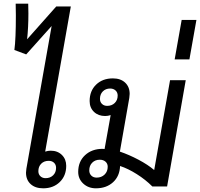

<svg xmlns="http://www.w3.org/2000/svg" viewBox="-20 -1011 1085 1041"><path d="M339 -112Q339 -58 304 -24Q269 10 214 10Q171 10 146 -13Q121 -36 121 -75Q121 -82 123 -96L260 -870L122 -716L58 -740Q66 -798 66 -928L65 -991H133Q134 -974 134 -938Q134 -863 127 -798L285 -976H364L225 -189Q240 -194 255 -194Q292 -194 315.5 -171Q339 -148 339 -112ZM284 -101Q284 -118 273 -128.5Q262 -139 244 -139Q219 -139 203.5 -123.5Q188 -108 188 -83Q188 -66 199 -55.5Q210 -45 227 -45Q252 -45 268 -60.5Q284 -76 284 -101Z M987 -576 886 0H806Q769 -37 721.5 -67Q674 -97 631 -111Q629 -56 593 -23Q557 10 500 10Q459 10 431.5 -15.5Q404 -41 404 -79Q404 -135 441 -169.5Q478 -204 537 -204Q544 -204 547 -203L580 -387Q565 -382 550 -382Q513 -382 489.5 -404.5Q466 -427 466 -463Q466 -518 501 -552Q536 -586 592 -586Q634 -586 658.5 -563Q683 -540 683 -502Q683 -496 681 -480L630 -189Q680 -172 731 -145Q782 -118 816 -89L902 -576ZM561 -437Q586 -437 602 -452.5Q618 -468 618 -493Q618 -510 606.5 -520.5Q595 -531 577 -531Q553 -531 537.5 -515.5Q522 -500 522 -475Q522 -458 533 -447.5Q544 -437 561 -437ZM564 -107Q564 -124 552 -134.5Q540 -145 521 -145Q496 -145 480 -129Q464 -113 464 -87Q464 -70 475 -59Q486 -48 504 -48Q530 -48 547 -64.5Q564 -81 564 -107Z M965 -903H1045L1007 -689H927Z"/></svg>

Font: Sarabun
Style: Italic
Weight: 400
Italic angle: -10°
Designer: Suppakit Chalermlarp | Katatrad Co.,Ltd.
Foundry: Cadson Demak Co.,Ltd.
Version: Version 1.000; ttfautohint (v1.6)